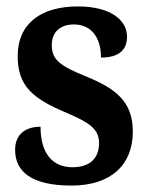

<svg xmlns="http://www.w3.org/2000/svg" viewBox="-20 -567 460 597"><path d="M202 10C326 10 393 -55 393 -158C393 -252 339 -292 246 -330C167 -362 141 -381 141 -427C141 -467 167 -491 210 -491C260 -491 294 -455 294 -388C349 -388 375 -411 375 -453C375 -501 329 -547 222 -547C110 -547 35 -496 35 -392C35 -299 83 -260 185 -217C258 -186 288 -166 288 -122C288 -78 263 -47 205 -47C142 -47 106 -92 106 -173C65 -173 27 -154 27 -101C27 -34 77 10 202 10Z"/></svg>

Font: Noto Serif Ethiopic Condensed
Style: Bold
Weight: 700
Width: 3
Designer: Monotype Design Team
Foundry: Monotype Imaging Inc.
Version: Version 2.102